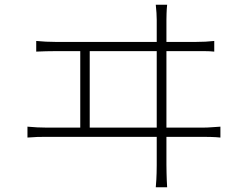

<svg xmlns="http://www.w3.org/2000/svg" viewBox="-20 -771 1040 811"><path d="M686 -751Q684 -732 683.5 -713.5Q683 -695 683 -687Q683 -682 683 -648Q683 -614 683 -561Q683 -508 683 -446.5Q683 -385 683 -322.5Q683 -260 683 -206.5Q683 -153 683 -118Q683 -83 683 -75Q683 -67 683.5 -40Q684 -13 686 20H638Q641 -14 641.5 -40Q642 -66 642 -73Q642 -81 642 -116.5Q642 -152 642 -206Q642 -260 642 -322Q642 -384 642 -446.5Q642 -509 642 -561.5Q642 -614 642 -648Q642 -682 642 -687Q642 -698 641 -716Q640 -734 638 -751ZM319 -214V-570H359V-214ZM96 -236Q118 -234 137.5 -233Q157 -232 176 -232H837Q856 -232 874 -233.5Q892 -235 911 -236V-190Q892 -192 870.5 -192.5Q849 -193 837 -193H176Q157 -193 138 -192.5Q119 -192 96 -190ZM133 -598Q154 -596 174 -595Q194 -594 213 -594H810Q831 -594 848.5 -595Q866 -596 885 -598V-553Q866 -555 844.5 -555Q823 -555 810 -555H213Q194 -555 174.5 -554.5Q155 -554 133 -553Z"/></svg>

Font: Noto Sans SC Thin ExtraLight
Style: Regular
Weight: 250
Version: Version 2.004-H2;hotconv 1.0.118;makeotfexe 2.5.65603